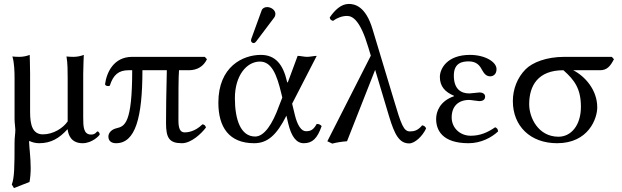

<svg xmlns="http://www.w3.org/2000/svg" viewBox="-20 -718 3160 976"><path d="M322 -60H324C327 -32 342 10 400 10C449 10 487 -30 487 -35C487 -42 480 -50 476 -50C470.2 -50 467.2 -34 443 -34C404 -34 403 -75 403 -121V-343C403 -375 406 -439 406 -439C391 -433 372 -429 353 -429C340 -429 324 -430 318 -431C324 -399 324 -350 324 -322V-101C302 -68 252 -35 198 -35C145 -35 133 -84 133 -149V-343C133 -375 131 -439 131 -439C116 -433 97 -429 78 -429C65 -429 49 -430 43 -431C53 -399 54 -350 54 -322V-112C54 -93 58 -70 58 -59C58 -38 54 -20 54 7C54 131 53 186 40 220L51 238L130 207C134 186 136 161 136 136C136 83 128 24 128 5C128 1 129 -1 129 -2C141 5 161 10 179 10C240 10 282 -16 322 -60Z M1021 -429H652C558 -429 522 -350 514 -290C515.4 -281.8 527 -278 538 -282C556 -339 584 -361 634 -361H652C652 -89 614 -76 572 -66C546.2 -59.9 531 -42 531 -24C531 0 548 10 570 10C668 10 704 -119 704 -361H828C825 -246 824 -150 824 -92C824 -16 841 10 905 10C952 10 1004 -39 1027 -70C1024 -80 1019 -85 1009 -86C971 -48 932 -45 919 -45C896 -45 887 -64 887 -106C887 -244 887 -325 890 -361H940C983 -361 1015 -381 1032 -417Z M1338 -682C1325 -682 1314 -676 1310 -665L1258 -522C1257 -519 1256 -515 1256 -512C1256 -505 1262 -499 1270 -499C1274 -499 1279 -503 1282 -507L1374 -629C1378 -634 1380 -642 1380 -647C1380 -667 1358 -682 1338 -682ZM1465 -191 1590 -434C1577 -434 1556 -429 1541 -429C1526 -429 1508 -434 1493 -434L1445.5 -306C1442.7 -298.5 1441.1 -294 1438.8 -304C1419 -391 1379.5 -439 1306 -439C1215 -439 1090 -380 1090 -196C1090 -72 1144 10 1272 10C1340 10 1386 -31 1436 -130L1445 -91C1461 -23 1487 10 1524 10C1568 10 1593 -14 1615 -77C1609 -84 1602 -88 1590 -88C1573 -58 1560 -51 1535 -51C1512 -51 1492 -80 1479 -133ZM1415 -222 1399 -181C1365 -86 1323 -24 1277 -24C1203 -24 1174 -111 1174 -219C1174 -334 1234 -405 1301 -405C1361 -405 1387 -339 1410 -243Z M2146 -65C2142.7 -74 2137.3 -78.6 2126 -81C2105 -55 2085 -50 2064 -50C2032 -50 2020 -82 1981 -214L1874 -569C1839 -687 1783 -698 1753 -698C1714 -698 1682 -667 1656 -629C1658.1 -616.2 1665.7 -614.4 1673 -612C1693 -627 1719 -637 1744 -637C1772 -637 1811 -616 1852 -478L1865 -435L1644 0L1669 12C1692 6 1717 2 1744 0L1887 -363L1958 -126C1986 -33 2010 11 2060 11C2089 11 2128 -26 2146 -65Z M2276 -121C2276 -177 2309 -210 2365 -210C2374 -210 2408 -204 2416 -204C2439 -204 2446 -215 2446 -227C2446 -239 2436 -248 2417 -248C2412 -248 2367 -243 2366 -243C2323 -243 2287 -265 2287 -334C2287 -400 2332 -406 2363 -406C2402 -406 2419 -385 2430 -363C2440 -346 2450 -330 2472 -330C2485 -330 2504 -338 2504 -367C2504 -403 2446 -439 2369 -439C2251 -439 2216 -367 2216 -327C2216 -278.7 2242.2 -250.3 2288 -231V-229C2216 -204 2197 -151 2197 -113C2197 -55 2230 10 2362 10C2425 10 2479 -19 2512 -50C2511.6 -60.8 2505.7 -68.2 2497 -71C2458 -44 2420 -28 2373 -28C2318 -28 2276 -68 2276 -121Z M3030 -361C3067 -361 3083 -383 3101 -417L3090 -429H2849C2758 -429 2687 -401 2652 -366C2610 -324 2587 -265 2587 -204C2587 -78 2675 10 2812 10C2971 10 3016 -115 3016 -172C3016 -261 2954 -330 2894 -361ZM2819 -23C2716 -23 2670 -120 2670 -188C2670 -283 2715 -361 2844 -361C2901 -311 2933 -266 2933 -175C2933 -81 2883 -23 2819 -23Z"/></svg>

Font: Libertinus Serif
Style: Regular
Weight: 400
Designer: Philipp H. Poll
Foundry: Khaled Hosny
Version: Version 6.2